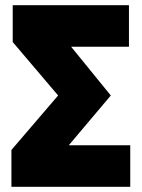

<svg xmlns="http://www.w3.org/2000/svg" viewBox="-20 -720 546 740"><path d="M24 0V-142L204 -352L29 -558V-700H477V-540H254L407 -352L245 -160H482V0Z"/></svg>

Font: Tektur SemiCondensed ExtraBold
Style: Regular
Weight: 800
Width: 4
Designer: Adam Jagosz
Foundry: Adam Jagosz
Version: Version 1.005;gftools[0.9.30]